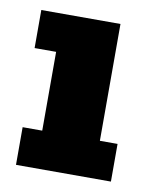

<svg xmlns="http://www.w3.org/2000/svg" viewBox="-56 -447 396 492"><g transform="rotate(10 142.0 -201.0)"><path d="M18 0V-98H69V-303H13V-402H219V-98H265V0Z"/></g></svg>

Font: Rokkitt ExtraBold
Style: Regular
Weight: 800
Version: Version 3.103